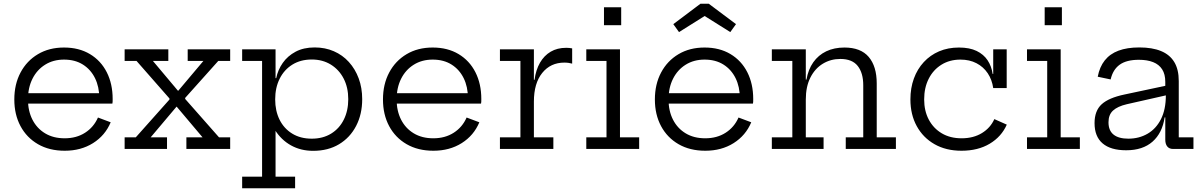

<svg xmlns="http://www.w3.org/2000/svg" viewBox="-20 -796 6432 1026"><path d="M326 9.5Q243.5 9.5 183 -25.5Q122.5 -60.5 89.5 -122.2Q56.5 -184 56.5 -264.5Q56.5 -346 89.8 -408.5Q123 -471 182.8 -506.5Q242.5 -542 322 -542Q402 -542 460.5 -507Q519 -472 550.5 -410Q582 -348 582 -267Q582 -257.5 581.8 -252Q581.5 -246.5 580.5 -242.5H509.5Q510 -248.5 510.2 -255.8Q510.5 -263 510.5 -272.5Q510.5 -332 487.8 -378.2Q465 -424.5 423 -451Q381 -477.5 322 -477.5Q264.5 -477.5 221 -450.2Q177.5 -423 153.5 -375.2Q129.5 -327.5 129.5 -264.5Q129.5 -203.5 153.2 -156.8Q177 -110 221 -83.5Q265 -57 325.5 -57Q388.5 -57 434.8 -86.8Q481 -116.5 503.5 -168L571.5 -142.5Q542 -72 477.2 -31.2Q412.5 9.5 326 9.5ZM102 -242.5V-298H559L580 -242.5Z M1146.5 -470.5 945.5 -246 969.5 -304.5V-236L945.5 -294.5L1150.5 -62H1210V0H976V-62H1062.5L903.5 -250.5L956.5 -226H889.5L944 -250.5L785 -62H872.5V0H646V-62H705.5L909.5 -291L885.5 -232V-301L909.5 -242.5L709.5 -470.5H646V-532.5H879.5V-470.5H797L952 -286L899 -311H966L911.5 -286L1067 -470.5H983V-532.5H1210V-470.5Z M1274 210V148H1380.5V-470.5H1274V-532.5H1452.5V-342L1450.5 -285V-253.5L1452.5 -208.5V148H1557V210ZM1653.5 10Q1587.5 10 1535.2 -19Q1483 -48 1449 -101.8Q1415 -155.5 1404 -230.5L1450.5 -265Q1450.5 -203.5 1474 -156.2Q1497.5 -109 1541.5 -82Q1585.5 -55 1646 -55Q1705.5 -55 1749.5 -82Q1793.5 -109 1817.2 -156.8Q1841 -204.5 1841 -266Q1841 -328.5 1816.5 -376Q1792 -423.5 1748 -450.8Q1704 -478 1646 -478Q1586.5 -478 1542.5 -450.8Q1498.5 -423.5 1474.5 -375.5Q1450.5 -327.5 1450.5 -265L1439 -378.5H1456Q1465 -422.5 1491 -459.8Q1517 -497 1559.8 -519.8Q1602.5 -542.5 1661.5 -542.5Q1717.5 -542.5 1764 -522.2Q1810.5 -502 1844.2 -464.8Q1878 -427.5 1896.8 -377Q1915.5 -326.5 1915.5 -266Q1915.5 -185.5 1883 -123Q1850.5 -60.5 1791.8 -25.2Q1733 10 1653.5 10Z M2296 9.5Q2213.5 9.5 2153 -25.5Q2092.5 -60.5 2059.5 -122.2Q2026.5 -184 2026.5 -264.5Q2026.5 -346 2059.8 -408.5Q2093 -471 2152.8 -506.5Q2212.5 -542 2292 -542Q2372 -542 2430.5 -507Q2489 -472 2520.5 -410Q2552 -348 2552 -267Q2552 -257.5 2551.8 -252Q2551.5 -246.5 2550.5 -242.5H2479.5Q2480 -248.5 2480.2 -255.8Q2480.5 -263 2480.5 -272.5Q2480.5 -332 2457.8 -378.2Q2435 -424.5 2393 -451Q2351 -477.5 2292 -477.5Q2234.5 -477.5 2191 -450.2Q2147.5 -423 2123.5 -375.2Q2099.5 -327.5 2099.5 -264.5Q2099.5 -203.5 2123.2 -156.8Q2147 -110 2191 -83.5Q2235 -57 2295.5 -57Q2358.5 -57 2404.8 -86.8Q2451 -116.5 2473.5 -168L2541.5 -142.5Q2512 -72 2447.2 -31.2Q2382.5 9.5 2296 9.5ZM2072 -242.5V-298H2529L2550 -242.5Z M2833 -62H2937V0H2651.5V-62H2761V-470.5H2651.5V-532.5H2833ZM3037.5 -456Q3028.5 -458.5 3018.2 -460Q3008 -461.5 2996 -461.5Q2922 -461.5 2877.5 -406.2Q2833 -351 2833 -253L2816 -369.5H2836.5Q2843.5 -422.5 2865.5 -460.8Q2887.5 -499 2922.8 -519.8Q2958 -540.5 3005.5 -540.5Q3014.5 -540.5 3021.8 -539.8Q3029 -539 3037.5 -537.5Z M3293 -62H3395.5V0H3113V-62H3221V-470.5H3113V-532.5H3293ZM3207.5 -757H3299.5V-661.5H3207.5Z M3749 9.5Q3666.5 9.5 3606 -25.5Q3545.5 -60.5 3512.5 -122.2Q3479.5 -184 3479.5 -264.5Q3479.5 -346 3512.8 -408.5Q3546 -471 3605.8 -506.5Q3665.5 -542 3745 -542Q3825 -542 3883.5 -507Q3942 -472 3973.5 -410Q4005 -348 4005 -267Q4005 -257.5 4004.8 -252Q4004.5 -246.5 4003.5 -242.5H3932.5Q3933 -248.5 3933.2 -255.8Q3933.5 -263 3933.5 -272.5Q3933.5 -332 3910.8 -378.2Q3888 -424.5 3846 -451Q3804 -477.5 3745 -477.5Q3687.5 -477.5 3644 -450.2Q3600.5 -423 3576.5 -375.2Q3552.5 -327.5 3552.5 -264.5Q3552.5 -203.5 3576.2 -156.8Q3600 -110 3644 -83.5Q3688 -57 3748.5 -57Q3811.5 -57 3857.8 -86.8Q3904 -116.5 3926.5 -168L3994.5 -142.5Q3965 -72 3900.2 -31.2Q3835.5 9.5 3749 9.5ZM3525 -242.5V-298H3982L4003 -242.5ZM3767.5 -776 3913 -667 3882.5 -624.5 3745.5 -710.5 3608.5 -624.5 3578 -667 3723 -776Z M4286 -62H4381V0H4104.5V-62H4214V-470.5H4104.5V-532.5H4286ZM4593 -62V-340.5Q4593 -406 4563.5 -443.5Q4534 -481 4470.5 -481Q4419 -481 4377 -455.5Q4335 -430 4310.5 -381.5Q4286 -333 4286 -264L4269.5 -370.5H4289.5Q4299 -425 4326 -463.2Q4353 -501.5 4395.2 -521.8Q4437.5 -542 4492.5 -542Q4579.5 -542 4622.2 -491.8Q4665 -441.5 4665 -350V-62H4767.5V0H4499.5V-62Z M5118 9.5Q5035 9.5 4973.8 -25.5Q4912.5 -60.5 4878.8 -122.2Q4845 -184 4845 -264.5Q4845 -325.5 4863.5 -376.2Q4882 -427 4916.5 -464.2Q4951 -501.5 4998.5 -521.8Q5046 -542 5104.5 -542Q5161 -542 5198.8 -523.8Q5236.5 -505.5 5257.5 -473.8Q5278.5 -442 5284.5 -401H5302L5287.5 -325.5Q5281 -370.5 5258 -404.8Q5235 -439 5198 -458.2Q5161 -477.5 5112.5 -477.5Q5054.5 -477.5 5010.8 -450.2Q4967 -423 4942.8 -375.2Q4918.5 -327.5 4918.5 -264.5Q4918.5 -203.5 4943.2 -156.8Q4968 -110 5012.8 -83.5Q5057.5 -57 5118.5 -57Q5181.5 -57 5227 -84.8Q5272.5 -112.5 5293.5 -159.5L5360 -130Q5331.5 -65.5 5268.8 -28Q5206 9.5 5118 9.5ZM5287.5 -325.5V-532.5H5359.5V-325.5Z M5648 -62H5750.5V0H5468V-62H5576V-470.5H5468V-532.5H5648ZM5562.5 -757H5654.5V-661.5H5562.5Z M6249 0Q6228.5 0 6217.8 -13Q6207 -26 6207 -49.5V-209.5L6213.5 -226L6210 -286.5L6207 -318V-358.5Q6207 -399.5 6190.2 -425.5Q6173.5 -451.5 6142 -464Q6110.5 -476.5 6066 -476.5Q5999.5 -476.5 5963.2 -450.2Q5927 -424 5915 -371.5L5846 -386Q5856 -438.5 5883.5 -473.2Q5911 -508 5956.8 -525.2Q6002.5 -542.5 6068.5 -542.5Q6137.5 -542.5 6184.2 -523.2Q6231 -504 6255 -464.5Q6279 -425 6279 -362.5V-62H6357.5V0ZM5998 7Q5915 7 5872 -29.8Q5829 -66.5 5829 -138Q5829 -204 5867 -238.8Q5905 -273.5 5989 -291L6228.5 -342V-290.5L6001 -239Q5952 -227.5 5927.8 -205.2Q5903.5 -183 5903.5 -142.5Q5903.5 -98.5 5930.5 -76.8Q5957.5 -55 6009.5 -55Q6067 -55 6112.5 -81.5Q6158 -108 6184 -159.5Q6210 -211 6210 -286.5L6229 -168.5H6203.5Q6191 -85 6138.8 -39Q6086.5 7 5998 7Z"/></svg>

Font: Hepta Slab ExtraLight
Style: Regular
Weight: 400
Version: Version 1.102